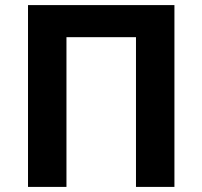

<svg xmlns="http://www.w3.org/2000/svg" viewBox="-20 -734 795 754"><path d="M90 0V-714H665V0H514V-588H241V0Z"/></svg>

Font: RS Noto Sans
Style: Bold
Weight: 700
Designer: Monotype Design Team
Foundry: Monotype Imaging Inc.
Version: Version 3.10